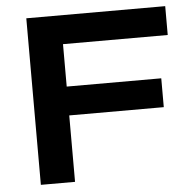

<svg xmlns="http://www.w3.org/2000/svg" viewBox="-50 -738 800 789"><g transform="rotate(-5 349.5 -343.5)"><path d="M87 0V-687H660V-568H228V-393H618V-274H228V0Z"/></g></svg>

Font: Archivo SemiExpanded SemiBold
Style: Regular
Weight: 600
Width: 6
Designer: Hector Gatti
Foundry: Omnibus-Type
Version: Version 2.001